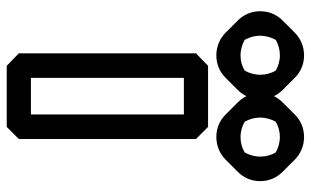

<svg xmlns="http://www.w3.org/2000/svg" viewBox="-192 -674 901 556"><g transform="rotate(90 258.0 -395.5)"><path d="M205 -478H311V-35H205ZM170 -548 134 -513V0L170 35H347L382 0V-513L347 -548ZM376 -756C392 -756 409 -751 421 -744C429 -730 433 -715 433 -699C433 -683 428 -666 421 -654C407 -646 392 -642 376 -642C360 -642 344 -647 332 -654C324 -668 320 -683 320 -699C320 -715 325 -732 332 -744C346 -752 360 -756 376 -756ZM376 -826C350 -826 328 -816 311 -799L276 -764C259 -747 249 -725 249 -699C249 -673 259 -651 276 -634L311 -599C328 -582 350 -572 376 -572C402 -572 425 -582 442 -599L477 -634C494 -651 504 -673 504 -699C504 -725 494 -747 477 -764L442 -799C425 -816 402 -826 376 -826ZM140 -756C156 -756 172 -751 184 -744C192 -730 196 -715 196 -699C196 -683 191 -666 184 -654C170 -646 156 -642 140 -642C124 -642 107 -647 95 -654C87 -668 83 -683 83 -699C83 -715 88 -732 95 -744C109 -752 124 -756 140 -756ZM140 -826C114 -826 91 -816 74 -799L39 -764C22 -747 12 -725 12 -699C12 -673 22 -651 39 -634L74 -599C91 -582 114 -572 140 -572C166 -572 188 -582 205 -599L240 -634C257 -651 267 -673 267 -699C267 -725 257 -747 240 -764L205 -799C188 -816 166 -826 140 -826Z"/></g></svg>

Font: Hussar Press
Style: Bold
Weight: 700
Foundry: Cannot Into Space Fonts
Version: Version 1.43